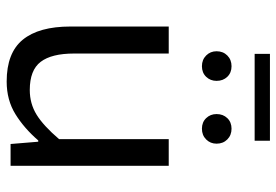

<svg xmlns="http://www.w3.org/2000/svg" viewBox="-150 -688 849 590"><g transform="rotate(90 275.0 -392.5)"><path d="M61 -184Q61 -87 101.5 -37.5Q142 12 230 12Q287 12 330.5 -15Q374 -42 411 -85H415L422 0H489V-486H407V-149Q366 -101 332 -80Q298 -59 256 -59Q195 -59 169.5 -92.5Q144 -126 144 -195V-486H61ZM137 -633Q137 -614 150 -601Q163 -588 183 -588Q203 -588 215.5 -601Q228 -614 228 -633Q228 -653 215.5 -666Q203 -679 183 -679Q163 -679 150 -666Q137 -653 137 -633ZM145 -797V-750H412V-797ZM330 -633Q330 -614 342.5 -601Q355 -588 375 -588Q395 -588 408 -601Q421 -614 421 -633Q421 -653 408 -666Q395 -679 375 -679Q355 -679 342.5 -666Q330 -653 330 -633Z"/></g></svg>

Font: Codetta
Style: Regular
Weight: 400
Italic angle: -11°
Designer: Ulrich Proeller
Foundry: PROSA GmbH
Version: Version 2.00;September 29, 2018;FontCreator 11.5.0.2427 64-b